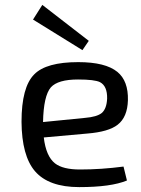

<svg xmlns="http://www.w3.org/2000/svg" viewBox="-20 -753 577 785"><path d="M115 -673 153 -733 343 -586 317 -548ZM499 -15Q434 12 304 12Q179 12 123 -53Q69 -116 68 -255Q68 -397 120 -449Q169 -499 300 -499Q411 -499 460 -459Q505 -422 503 -343Q501 -274 461 -243Q424 -214 337 -207L159 -191Q168 -114 205 -85Q237 -60 307 -60Q394 -60 485 -72ZM327 -271Q376 -275 396 -291Q416 -308 418 -350Q419 -401 389 -417Q367 -428 299 -428Q217 -428 188 -396Q158 -361 156 -254Z"/></svg>

Font: Taylor Sans
Style: Regular
Weight: 400
Italic angle: -8°
Designer: Natanael Gama
Version: Version 1.001 September 8, 2015